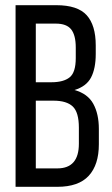

<svg xmlns="http://www.w3.org/2000/svg" viewBox="-20 -720 432 740"><path d="M197 -700H40V0H201C255.7 0 296 -14.2 322 -42.5C348 -70.8 361 -111.3 361 -164V-223C361 -261.7 353.8 -294 339.5 -320C325.2 -346 301 -363.7 267 -373C297.7 -382.3 319 -398.5 331 -421.5C343 -444.5 349 -474.7 349 -512V-545C349 -597 337.3 -635.8 314 -661.5C290.7 -687.2 251.7 -700 197 -700ZM178 -403H118V-629H195C223 -629 242.8 -621.5 254.5 -606.5C266.2 -591.5 272 -568.3 272 -537V-496C272 -459.3 264.2 -434.7 248.5 -422C232.8 -409.3 209.3 -403 178 -403ZM201 -71H118V-332H186C220 -332 244.8 -324.5 260.5 -309.5C276.2 -294.5 284 -267.3 284 -228V-166C284 -102.7 256.3 -71 201 -71Z"/></svg>

Font: SVN-Bebas Neue
Style: Regular
Weight: 400
Designer: Ryoichi Tsunekawa
Foundry: Ryoichi Tsunekawa
Version: Version 001.003